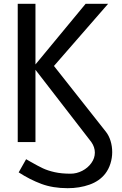

<svg xmlns="http://www.w3.org/2000/svg" viewBox="-20 -745 640 1007"><path d="M73 -725H166V-407L429 -725H547L263 -399L535 -54.5Q551 -34.5 559.8 -6.2Q568.5 22 568.5 53Q568.5 83.5 559.2 113Q550 142.5 532 166Q501.5 205 449.2 223.5Q397 242 335 242Q257.5 242 197 219.5Q136.5 197 78 159L117 90L140.5 103.5Q179 125.5 205 137.8Q231 150 266.8 158Q302.5 166 350 166Q382 166 411.5 150.8Q441 135.5 459.2 110Q477.5 84.5 477.5 55.5Q477.5 26.5 459 0L166 -379V0H73Z"/></svg>

Font: JuliaMono
Style: Regular
Weight: 400
Monospace: yes
Designer: cormullion
Foundry: corm
Version: Version 0.055; ttfautohint (v1.8.4)